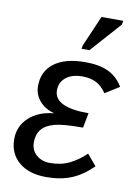

<svg xmlns="http://www.w3.org/2000/svg" viewBox="-86 -810 623 876"><g transform="rotate(10 225.5 -371.5)"><path d="M195.8 -56.6Q247.6 -56.6 286.9 -76.2Q326.2 -95.7 360.4 -128.9L403.3 -77.6Q357.4 -31.7 307.1 -11Q256.8 9.8 189.9 9.8Q109.4 9.8 63 -29.8Q16.6 -69.3 16.6 -135.7Q16.6 -195.8 59.8 -235.8Q103 -275.9 173.3 -282.7L173.8 -283.7Q130.9 -295.9 106.2 -325.2Q81.5 -354.5 81.5 -393.6Q81.5 -461.9 132.3 -499.8Q183.1 -537.6 275.9 -537.6Q341.8 -537.6 383.8 -517.3Q425.8 -497.1 451.2 -454.1L385.3 -413.1Q365.2 -443.8 338.1 -457.5Q311 -471.2 274.4 -471.2Q226.1 -471.2 198 -448.7Q169.9 -426.3 169.9 -388.7Q169.9 -310.5 330.1 -310.5L316.9 -241.7Q223.6 -241.7 185.1 -231Q145 -220.2 126.2 -196.8Q107.4 -173.3 107.4 -137.2Q107.4 -100.6 132.6 -78.6Q157.7 -56.6 195.8 -56.6ZM409.7 -735.4 284.2 -594.7H247.6L250.5 -610.8L312 -753.4H413.1Z"/></g></svg>

Font: Arimo
Style: Italic
Weight: 400
Italic angle: -12°
Designer: Steve Matteson
Foundry: Monotype Imaging Inc.
Version: Version 1.33